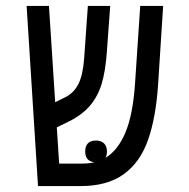

<svg xmlns="http://www.w3.org/2000/svg" viewBox="-20 -629 640 649"><path d="M70 -609H145.5L166.5 -283.5L201 -300.5Q230 -315 245.2 -345.5Q260.5 -376 264.5 -432.5L277 -609H352.5L341 -451Q336.5 -389 324 -346.8Q311.5 -304.5 285 -272.8Q258.5 -241 212 -218L172 -198.5L180 -76H258Q280 -76 299.5 -80.5Q284 -82 276 -91.2Q268 -100.5 268 -117Q268 -135 277.2 -144.5Q286.5 -154 304 -154Q322 -154 331.8 -144.2Q341.5 -134.5 341.5 -117Q341.5 -104 336.5 -95.5Q378.5 -120.5 404 -181.2Q429.5 -242 436.5 -347.5L454 -609H531.5L514.5 -345Q507 -231 480.2 -155.5Q453.5 -80 398 -40Q342.5 0 252.5 0H108.5Z"/></svg>

Font: JuliaMono Light
Style: Regular
Weight: 300
Monospace: yes
Designer: cormullion
Foundry: corm
Version: Version 0.054; ttfautohint (v1.8.4)